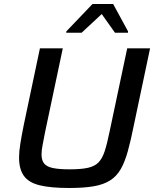

<svg xmlns="http://www.w3.org/2000/svg" viewBox="-20 -929 768 957"><path d="M325 8Q232 8 177.5 -5.5Q123 -19 99 -52.5Q75 -86 75 -144Q75 -174 81.5 -214Q88 -254 98 -304L179 -688H293L205 -272Q198 -234 192.5 -207Q187 -180 187 -160Q187 -130 200 -114Q213 -98 243.5 -91.5Q274 -85 327 -85Q384 -85 418 -92.5Q452 -100 471 -119.5Q490 -139 502 -176Q514 -213 526 -272L614 -688H728L647 -304Q632 -229 617 -175Q602 -121 581.5 -85.5Q561 -50 528.5 -29.5Q496 -9 447 -0.5Q398 8 325 8ZM310 -766 311 -773 441 -909H544L618 -773V-766H553L487 -859L387 -766Z"/></svg>

Font: Saira Thin Medium
Style: Italic
Weight: 500
Italic angle: -12°
Version: Version 1.101